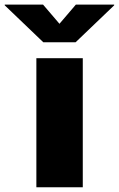

<svg xmlns="http://www.w3.org/2000/svg" viewBox="-104 -792 503 812"><path d="M49.8 0V-545.9H246.1V0ZM78.1 -772.5 147.5 -691.4 216.8 -772.5H378.9V-769.5L215.8 -613.3H79.1L-84 -769.5V-772.5Z"/></svg>

Font: Inter Black
Style: Regular
Weight: 900
Designer: Rasmus Andersson
Foundry: rsms
Version: Version 4.000;git-a52131595